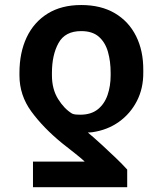

<svg xmlns="http://www.w3.org/2000/svg" viewBox="-20 -573 657 776"><path d="M494.1 183.6H113.3V80.1H322.3Q311.5 69.3 284.9 48.3Q258.3 27.3 230.5 5.4Q154.8 -56.6 106.7 -122.3Q58.6 -188 58.6 -268.6V-278.3Q58.6 -359.9 87.6 -421.6Q116.7 -483.4 172.6 -518.1Q228.5 -552.7 308.1 -552.7Q388.2 -552.7 444.3 -519.5Q500.5 -486.3 530 -427Q559.6 -367.7 559.1 -289.6V-279.8Q559.6 -215.8 533.2 -164.6Q506.8 -113.3 460.4 -80.3Q414.1 -47.4 353 -38.6Q348.1 -38.1 344.2 -37.8Q340.3 -37.6 335 -37.6Q359.9 -16.6 389.6 10.5Q419.4 37.6 447.5 64.7Q475.6 91.8 494.1 112.3ZM427.2 -268.6V-278.3Q427.2 -325.2 416.3 -363.5Q405.3 -401.9 379.4 -424.6Q353.5 -447.3 308.1 -447.3Q243.2 -447.3 216.6 -399.2Q189.9 -351.1 189.9 -278.3V-268.6Q189.9 -212.9 214.6 -173.1Q239.3 -133.3 271.5 -113.8Q278.8 -110.8 286.6 -110.1Q294.4 -109.4 304.2 -109.4Q348.1 -109.4 375.2 -131.1Q402.3 -152.8 414.8 -189.2Q427.2 -225.6 427.2 -268.6Z"/></svg>

Font: Inter Semi Bold
Style: Regular
Weight: 600
Designer: Rasmus Andersson
Foundry: rsms
Version: Version 4.000;git-e0f93cc